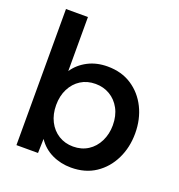

<svg xmlns="http://www.w3.org/2000/svg" viewBox="-129 -808 866 928"><g transform="rotate(20 304.0 -344.0)"><path d="M337 12Q284 12 239 -9.5Q194 -31 166 -73L164 0H53V-700H166V-422Q192 -461 236.5 -484.5Q281 -508 338 -508Q410 -508 462.5 -473.5Q515 -439 544 -380.5Q573 -322 573 -249Q573 -177 544 -117.5Q515 -58 462.5 -23Q410 12 337 12ZM312 -87Q355 -87 388 -108Q421 -129 439.5 -166.5Q458 -204 458 -249Q458 -298 438.5 -334Q419 -370 386 -389.5Q353 -409 312 -409Q269 -409 236.5 -388.5Q204 -368 185.5 -331.5Q167 -295 167 -248Q167 -201 185.5 -164.5Q204 -128 237 -107.5Q270 -87 312 -87Z"/></g></svg>

Font: Rethink Sans SemiBold
Style: Regular
Weight: 600
Designer: The Rethink Sans project authors (Hans Thiessen). DM Sans designed by Colophon Foundry.
Foundry: Rethink Communications LLC
Version: Version 1.001